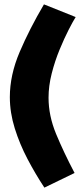

<svg xmlns="http://www.w3.org/2000/svg" viewBox="-20 -792 382 878"><path d="M25 -348Q25 -449 70 -554.5Q115 -660 181 -772L326 -714Q314 -695 294 -656Q274 -617 252.5 -565Q231 -513 216.5 -456Q202 -399 202 -345Q202 -263 236.5 -179.5Q271 -96 321 -1L183 66Q142 4 106 -64.5Q70 -133 47.5 -205Q25 -277 25 -348Z"/></svg>

Font: Raleway Black
Style: Regular
Weight: 900
Designer: Matt McInerney, Pablo Impallari, Rodrigo Fuenzalida
Foundry: Matt McInerney, Pablo Impallari, Rodrigo Fuenzalida
Version: Version 4.026